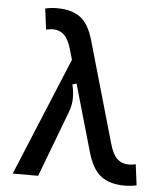

<svg xmlns="http://www.w3.org/2000/svg" viewBox="-53 -778 692 834"><g transform="rotate(5 293.0 -361.0)"><path d="M521.5 9.8Q458 9.8 418.9 -18.8Q379.9 -47.4 358.4 -122.6L233.9 -556.6Q220.7 -603 200.9 -621.3Q181.2 -639.6 152.8 -639.6Q139.6 -639.6 122.6 -635.7L110.8 -726.6Q135.7 -732.4 162.6 -732.4Q225.1 -732.4 263.2 -705.1Q301.3 -677.7 321.8 -605.5L447.8 -166Q460.9 -119.6 481.2 -101.3Q501.5 -83 531.2 -83Q544.4 -83 561.5 -86.9L573.2 3.9Q548.3 9.8 521.5 9.8ZM32.7 0 256.8 -541 323.2 -428.2 257.3 -408.2Q265.1 -376 264.4 -346.2Q263.7 -316.4 252.9 -288.6L143.6 0Z"/></g></svg>

Font: Cascadia Code PL
Style: Regular
Weight: 400
Monospace: yes
Designer: Aaron Bell
Foundry: Saja Typeworks
Version: Version 2102.003